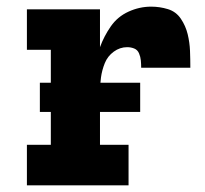

<svg xmlns="http://www.w3.org/2000/svg" viewBox="-20 -558 616 578"><path d="M61 0H367V-122H281V-281Q281 -303 284 -325Q287 -347 295.5 -368Q304 -389 322.5 -402.5Q341 -416 363 -416Q374 -416 384 -412Q394 -408 398.5 -397.5Q403 -387 404 -376Q405 -365 405 -354H553Q553 -380 552 -405Q551 -430 545 -455Q539 -480 524.5 -501.5Q510 -523 485.5 -530.5Q461 -538 435 -538Q400 -538 367 -523Q334 -508 313.5 -478.5Q293 -449 281 -416V-530H61V-408H133V-122H61ZM100 -221H402V-309H100Z"/></svg>

Font: Iosevka Sparkle Heavy
Style: Regular
Weight: 900
Designer: Belleve Invis
Foundry: Belleve Invis
Version: Version 4.5.0; ttfautohint (v1.8.3)